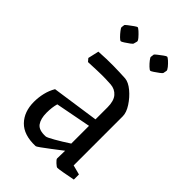

<svg xmlns="http://www.w3.org/2000/svg" viewBox="-199 -713 796 796"><g transform="rotate(45 199.0 -315.0)"><path d="M168 9Q101 11 67.5 -23.5Q34 -58 34 -116Q34 -142 40 -167.5Q46 -193 59 -215L266 -245V-316Q266 -353 250 -371.5Q234 -390 208 -392Q199 -393 176 -393.5Q153 -394 125.5 -393Q98 -392 76 -391L65 -404L76 -452Q123 -455 161 -454.5Q199 -454 233 -452Q254 -450 278 -430Q302 -410 319.5 -383Q337 -356 337 -334V-46L379 -35V-5Q349 1 326 5Q303 9 296 9Q292 9 280 -2Q268 -13 268 -18L269 -64Q246 -46 224 -29.5Q202 -13 187 -2Q172 9 168 9ZM103 -121Q103 -86 117 -66.5Q131 -47 170 -49Q176 -49 205 -65.5Q234 -82 266 -103V-207L110 -177Q103 -153 103 -121ZM247 -606Q248 -608 258 -616Q268 -624 278.5 -631.5Q289 -639 292 -639Q296 -639 306 -630Q316 -621 324.5 -610.5Q333 -600 332 -595L329 -580Q328 -577 318 -569.5Q308 -562 297.5 -555Q287 -548 284 -548Q280 -548 270 -557.5Q260 -567 252 -577.5Q244 -588 245 -591ZM74 -606Q75 -608 85 -616Q95 -624 106 -631.5Q117 -639 119 -639Q123 -639 133 -630Q143 -621 152 -610.5Q161 -600 160 -595L156 -580Q156 -577 146 -569.5Q136 -562 125 -555Q114 -548 111 -548Q107 -548 97.5 -557.5Q88 -567 80 -577.5Q72 -588 72 -591Z"/></g></svg>

Font: Grenze Gotisch Light
Style: Regular
Weight: 300
Designer: Renata Polastri
Foundry: Omnibus-Type
Version: Version 1.001